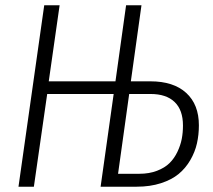

<svg xmlns="http://www.w3.org/2000/svg" viewBox="-20 -705 804 725"><path d="M547.9 -397.9Q635.3 -397.9 683.1 -354.2Q731 -310.5 731 -231.9Q731 -195.8 723.6 -163.3Q716.3 -130.9 698.7 -100.6Q681.2 -70.3 654.8 -48.3Q628.4 -26.4 587.6 -13.2Q546.9 0 496.1 0H359.9L409.2 -350.1H158.2L107.9 0H49.8L147 -685.1H205.1L164.1 -397.9H416L456.1 -685.1H514.2L474.1 -397.9ZM505.9 -48.8Q543.5 -48.8 572.8 -60.1Q602.1 -71.3 620.1 -89.1Q638.2 -106.9 649.9 -131.6Q661.6 -156.2 666.3 -180.4Q670.9 -204.6 670.9 -231Q670.9 -289.6 639.4 -319.8Q607.9 -350.1 548.8 -350.1H467.8L425.8 -48.8Z"/></svg>

Font: Fira Sans Compressed Light
Style: Italic
Weight: 300
Width: 3
Italic angle: -8°
Designer: Carrois Corporate & Edenspiekermann AG
Foundry: Carrois Corporate GbR & Edenspiekermann AG
Version: Version 4.203;PS 004.203;hotconv 1.0.88;makeotf.lib2.5.64775